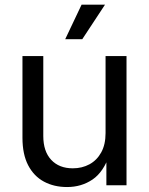

<svg xmlns="http://www.w3.org/2000/svg" viewBox="-20 -773 622 801"><path d="M259.8 7.3Q205.1 7.3 163.1 -15.4Q121.1 -38.1 97.4 -83.7Q73.7 -129.4 73.7 -198.2V-539.1H160.6V-205.6Q160.6 -141.6 193.6 -106.2Q226.6 -70.8 283.7 -70.8Q322.3 -70.8 353.3 -87.6Q384.3 -104.5 402.3 -137.2Q420.4 -169.9 420.4 -217.8V-539.1H507.8V0H423.8V-130.9H438Q412.6 -55.7 366.2 -24.2Q319.8 7.3 259.8 7.3ZM252 -609.4 320.3 -753.4H418L323.2 -609.4Z"/></svg>

Font: Inter 18pt
Style: Regular
Weight: 400
Designer: Rasmus Andersson
Foundry: rsms
Version: Version 4.001;git-66647c0bb